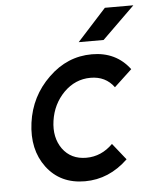

<svg xmlns="http://www.w3.org/2000/svg" viewBox="-52 -744 638 799"><g transform="rotate(-5 267.5 -344.0)"><path d="M295 -567H399L535 -700H416ZM345 -512Q242 -512 164 -436Q85 -360 70 -250Q55 -139 111 -64Q168 12 271 12Q372 12 451 -64L396 -133Q348 -85 285 -85Q221 -85 186 -133Q152 -181 162 -250Q172 -319 219 -367Q267 -415 331 -415Q394 -415 429 -367L503 -436Q446 -512 345 -512Z"/></g></svg>

Font: Unageo
Style: Medium-Italic
Weight: 500
Designer: Richard Sepsi
Foundry: Richard Sepsi
Version: Version 2.000